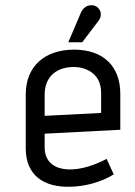

<svg xmlns="http://www.w3.org/2000/svg" viewBox="-20 -699 513 731"><path d="M386 -94C265 -30 150 -41 150 -138V-190L438 -205V-342C438 -447 373 -510 262 -510C153 -510 78 -449 78 -339V-134C78 -30 149 15 248 12C305 11 366 -6 413 -35ZM365 -269 150 -258V-338C150 -409 197 -444 261 -444C299 -444 365 -425 365 -346ZM293 -538 356 -621C371 -641 364 -668 341 -677C324 -683 300 -677 289 -653L240 -538Z"/></svg>

Font: Advent Pro
Style: Medium
Weight: 500
Designer: Andreas Kalpakidis
Foundry: Andreas Kalpakidis
Version: Version 2.002 2008